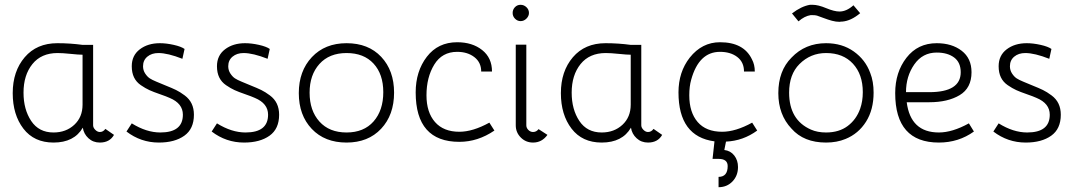

<svg xmlns="http://www.w3.org/2000/svg" viewBox="-20 -586 4489 800"><path d="M368 -64Q368 -54 377 -45Q386 -36 396 -36Q410 -36 419 -49L455 -24Q437 8 396 8Q368 8 348.5 -10Q329 -28 325 -54Q289 8 203 8Q122 8 77.5 -50Q33 -108 33 -198Q33 -289 83 -347.5Q133 -406 219 -406Q273 -406 324 -399H368ZM324 -358Q308 -358 274.5 -361.5Q241 -365 220 -365Q152 -365 115 -319Q78 -273 78 -200Q78 -130 110 -82Q142 -34 203 -34Q255 -34 289.5 -66Q324 -98 324 -150Z M788 -108Q788 -49 748 -20.5Q708 8 642 8Q567 8 507 -38L529 -72Q590 -34 648 -34Q742 -34 742 -108Q742 -155 687 -178Q674 -184 646.5 -193.5Q619 -203 602.5 -210.5Q586 -218 567 -231Q548 -244 538.5 -263.5Q529 -283 529 -310Q529 -355 562.5 -380.5Q596 -406 646 -406Q673 -406 704 -399Q735 -392 749 -382L740 -341Q679 -365 640 -365Q612 -365 594 -350Q576 -335 576 -310Q576 -293 585 -279.5Q594 -266 604 -259.5Q614 -253 631 -246Q642 -241 669.5 -230Q697 -219 713.5 -211Q730 -203 749.5 -188.5Q769 -174 778.5 -154Q788 -134 788 -108Z M1143 -108Q1143 -49 1103 -20.5Q1063 8 997 8Q922 8 862 -38L884 -72Q945 -34 1003 -34Q1097 -34 1097 -108Q1097 -155 1042 -178Q1029 -184 1001.5 -193.5Q974 -203 957.5 -210.5Q941 -218 922 -231Q903 -244 893.5 -263.5Q884 -283 884 -310Q884 -355 917.5 -380.5Q951 -406 1001 -406Q1028 -406 1059 -399Q1090 -392 1104 -382L1095 -341Q1034 -365 995 -365Q967 -365 949 -350Q931 -335 931 -310Q931 -293 940 -279.5Q949 -266 959 -259.5Q969 -253 986 -246Q997 -241 1024.5 -230Q1052 -219 1068.5 -211Q1085 -203 1104.5 -188.5Q1124 -174 1133.5 -154Q1143 -134 1143 -108Z M1424 -406Q1515 -406 1568.5 -349Q1622 -292 1622 -200Q1622 -107 1568 -49.5Q1514 8 1424 8Q1333 8 1279 -49Q1225 -106 1225 -198Q1225 -290 1279.5 -348Q1334 -406 1424 -406ZM1270 -200Q1270 -125 1311 -79.5Q1352 -34 1424 -34Q1496 -34 1536.5 -80Q1577 -126 1577 -202Q1577 -277 1536.5 -321Q1496 -365 1424 -365Q1352 -365 1311 -319.5Q1270 -274 1270 -200Z M1894 -37Q1950 -37 2019 -75L2040 -42Q1971 5 1894 5Q1712 5 1712 -201Q1712 -289 1758.5 -349.5Q1805 -410 1885 -410Q1948 -410 1989 -377.5Q2030 -345 2030 -288H1985Q1985 -326 1956.5 -348Q1928 -370 1885 -370Q1822 -370 1789.5 -317Q1757 -264 1757 -189Q1757 -118 1792.5 -77.5Q1828 -37 1894 -37Z M2184 -532Q2184 -519 2173.5 -508.5Q2163 -498 2149 -498Q2136 -498 2126 -508Q2116 -518 2116 -532Q2116 -546 2125.5 -556Q2135 -566 2149 -566Q2163 -566 2173.5 -556Q2184 -546 2184 -532ZM2201 8Q2171 8 2150 -13Q2129 -34 2129 -64V-400H2173V-64Q2173 -53 2181.5 -44.5Q2190 -36 2201 -36Q2215 -36 2224 -48L2261 -24Q2238 8 2201 8Z M2652 -64Q2652 -54 2661 -45Q2670 -36 2680 -36Q2694 -36 2703 -49L2739 -24Q2721 8 2680 8Q2652 8 2632.5 -10Q2613 -28 2609 -54Q2573 8 2487 8Q2406 8 2361.5 -50Q2317 -108 2317 -198Q2317 -289 2367 -347.5Q2417 -406 2503 -406Q2557 -406 2608 -399H2652ZM2608 -358Q2592 -358 2558.5 -361.5Q2525 -365 2504 -365Q2436 -365 2399 -319Q2362 -273 2362 -200Q2362 -130 2394 -82Q2426 -34 2487 -34Q2539 -34 2573.5 -66Q2608 -98 2608 -150Z M2989 -37Q3045 -37 3114 -75L3135 -42Q3076 1 3005 4L2998 39Q3024 42 3039.5 62Q3055 82 3055 110Q3055 146 3032 170Q3009 194 2974 194V151Q3012 151 3012 106Q3012 76 2974 76H2949L2957 3Q2807 -17 2807 -201Q2807 -286 2854 -346Q2905 -410 2980 -410Q3079 -410 3113 -339Q3125 -317 3125 -288H3080Q3080 -327 3052 -348.5Q3024 -370 2980 -370Q2892 -370 2860 -254Q2852 -226 2852 -189Q2852 -118 2887 -77.5Q2922 -37 2989 -37Z M3358 -523Q3332 -519 3307 -497L3280 -530Q3319 -560 3355 -566H3366Q3389 -566 3422.5 -552Q3456 -538 3478 -538Q3507 -538 3536 -564L3564 -531Q3526 -499 3489 -496H3484L3479 -495Q3463 -495 3446.5 -499.5Q3430 -504 3411.5 -511Q3393 -518 3384 -521Q3377 -523 3364 -523ZM3422 -406Q3489 -406 3537.5 -371.5Q3586 -337 3606 -282Q3620 -247 3620 -200Q3620 -129 3588.5 -79Q3557 -29 3503 -7Q3467 8 3422 8Q3329 8 3278 -50Q3223 -108 3223 -198Q3223 -291 3278 -346Q3335 -406 3422 -406ZM3422 -365Q3357 -365 3311 -319Q3268 -276 3268 -200Q3268 -86 3359 -46Q3386 -34 3422 -34Q3476 -34 3512 -61Q3548 -88 3564 -133Q3575 -164 3575 -202Q3575 -276 3534 -320.5Q3493 -365 3422 -365Z M3892 -34Q3948 -34 4017 -72L4038 -38Q3974 8 3892 8Q3710 8 3710 -198Q3710 -285 3757 -345.5Q3804 -406 3883 -406Q3946 -406 3987 -374.5Q4028 -343 4028 -285Q4028 -219 3978.5 -189.5Q3929 -160 3852 -160H3758Q3774 -34 3892 -34ZM3755 -202H3852Q3983 -202 3983 -285Q3983 -326 3955.5 -346.5Q3928 -367 3883 -367Q3824 -367 3789.5 -317.5Q3755 -268 3755 -202Z M4400 -108Q4400 -49 4360 -20.5Q4320 8 4254 8Q4179 8 4119 -38L4141 -72Q4202 -34 4260 -34Q4354 -34 4354 -108Q4354 -155 4299 -178Q4286 -184 4258.5 -193.5Q4231 -203 4214.5 -210.5Q4198 -218 4179 -231Q4160 -244 4150.5 -263.5Q4141 -283 4141 -310Q4141 -355 4174.5 -380.5Q4208 -406 4258 -406Q4285 -406 4316 -399Q4347 -392 4361 -382L4352 -341Q4291 -365 4252 -365Q4224 -365 4206 -350Q4188 -335 4188 -310Q4188 -293 4197 -279.5Q4206 -266 4216 -259.5Q4226 -253 4243 -246Q4254 -241 4281.5 -230Q4309 -219 4325.5 -211Q4342 -203 4361.5 -188.5Q4381 -174 4390.5 -154Q4400 -134 4400 -108Z"/></svg>

Font: Bhavuka
Style: Regular
Weight: 400
Version: 2.94.0; ttfautohint (v1.2) -l 7 -r 28 -G 50 -x 13 -D deva -f